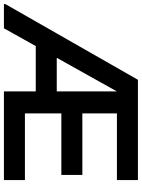

<svg xmlns="http://www.w3.org/2000/svg" viewBox="94 -852 740 1003"><g transform="rotate(90 464.5 -350.0)"><path d="M-16.7 0 -15.7 -8.3 379.3 -700H493.7L489.7 -679L110.3 0ZM136 -166.3 170.3 -276H506.3V-166.3ZM440 0V-700H555V0ZM499 0V-109.7H903V0ZM499 -300V-409.7H876.3V-300ZM499 -590.3V-700H903V-590.3Z"/></g></svg>

Font: Fustat
Style: Regular
Weight: 400
Designer: Mohamed Gaber, Khaled Hosny, Laura Garcia Mut
Foundry: Kief Type Foundry, Alif Type Foundry, Hard Type Foundry
Version: Version 1.007